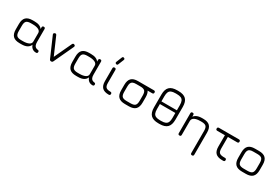

<svg xmlns="http://www.w3.org/2000/svg" viewBox="97 -2023 5124 3517"><g transform="rotate(30 2659.0 -264.0)"><path d="M80 -185.5V-298.5Q80 -394.5 125 -439.2Q170 -484 265.5 -484H303.5Q367 -484 407.8 -467Q448.5 -450 470 -418V-452.5Q470 -484 501.5 -484Q533 -484 533 -452.5V-181.5Q533 -136.5 544 -111.5Q555 -86.5 573.2 -76Q591.5 -65.5 612.5 -63Q629 -61.5 636.8 -54.5Q644.5 -47.5 644.5 -31.5Q644.5 0 612.5 0Q577.5 0 552.2 -12.8Q527 -25.5 510.8 -47Q494.5 -68.5 486 -94.5Q469 -49.5 424.5 -24.8Q380 0 303.5 0H265.5Q170 0 125 -45Q80 -90 80 -185.5ZM143 -185.5Q143 -116.5 169.8 -89.8Q196.5 -63 265.5 -63H303.5Q377.5 -63 423.8 -85.2Q470 -107.5 470 -152.5V-331.5Q470 -377 423.8 -399Q377.5 -421 303.5 -421H265.5Q196.5 -421 169.8 -394.5Q143 -368 143 -298.5Z M970 -23.5Q964.5 -10.5 955.2 -5.2Q946 0 932.5 0Q907.5 0 897 -24.5L716.5 -439.5Q704 -469.5 733.5 -480.5Q762 -493.5 774.5 -464L951 -58.5H916.5L1106 -465Q1112.5 -478.5 1123.5 -482.8Q1134.5 -487 1148 -480.5Q1176.5 -467.5 1163.5 -438.5Z M1275 -185.5V-298.5Q1275 -394.5 1320 -439.2Q1365 -484 1460.5 -484H1498.5Q1562 -484 1602.8 -467Q1643.5 -450 1665 -418V-452.5Q1665 -484 1696.5 -484Q1728 -484 1728 -452.5V-181.5Q1728 -136.5 1739 -111.5Q1750 -86.5 1768.2 -76Q1786.5 -65.5 1807.5 -63Q1824 -61.5 1831.8 -54.5Q1839.5 -47.5 1839.5 -31.5Q1839.5 0 1807.5 0Q1772.5 0 1747.2 -12.8Q1722 -25.5 1705.8 -47Q1689.5 -68.5 1681 -94.5Q1664 -49.5 1619.5 -24.8Q1575 0 1498.5 0H1460.5Q1365 0 1320 -45Q1275 -90 1275 -185.5ZM1338 -185.5Q1338 -116.5 1364.8 -89.8Q1391.5 -63 1460.5 -63H1498.5Q1572.5 -63 1618.8 -85.2Q1665 -107.5 1665 -152.5V-331.5Q1665 -377 1618.8 -399Q1572.5 -421 1498.5 -421H1460.5Q1391.5 -421 1364.8 -394.5Q1338 -368 1338 -298.5Z M1988.5 -554Q1962.5 -565 1973 -591.5L2020.5 -709Q2031 -736 2058 -724.5Q2084 -714.5 2073.5 -687.5L2026 -570Q2016 -543 1988.5 -554ZM2151 0Q2056.5 0 2012.5 -44Q1968.5 -88 1968.5 -181.5V-452.5Q1968.5 -484 2000 -484Q2031.5 -484 2031.5 -452.5V-181.5Q2031.5 -114 2057.5 -88.5Q2083.5 -63 2151 -63Q2167.5 -63 2175.2 -55.2Q2183 -47.5 2183 -31.5Q2183 0 2151 0Z M2518 -421Q2486.5 -421 2486.5 -452.5Q2486.5 -484 2518 -484H2829Q2860.5 -484 2860.5 -452.5Q2860.5 -421 2829 -421ZM2495 0Q2399.5 0 2354.5 -45Q2309.5 -90 2309.5 -184.5V-298.5Q2309.5 -395 2354.5 -439.8Q2399.5 -484.5 2495 -484H2577Q2673 -484 2717.8 -439.2Q2762.5 -394.5 2762.5 -298.5V-185.5Q2762.5 -90 2717.8 -45Q2673 0 2577 0ZM2372.5 -184.5Q2372.5 -116 2399.2 -89.5Q2426 -63 2495 -63H2577Q2646.5 -63 2673 -89.8Q2699.5 -116.5 2699.5 -185.5V-298.5Q2699.5 -368 2673 -394.5Q2646.5 -421 2577 -421H2495Q2449 -421.5 2422.2 -410.2Q2395.5 -399 2384 -372.2Q2372.5 -345.5 2372.5 -298.5Z M3200.5 -0.5Q3090 -0.5 3038.5 -52Q2987 -103.5 2987 -214V-484.5Q2987 -595.5 3038.8 -646.2Q3090.5 -697 3200.5 -697H3226.5Q3337.5 -697 3388.8 -645.8Q3440 -594.5 3440 -483.5V-214Q3440 -103.5 3388.8 -52Q3337.5 -0.5 3226.5 -0.5ZM3200.5 -63.5H3226.5Q3283 -63.5 3315.8 -78Q3348.5 -92.5 3362.8 -125.2Q3377 -158 3377 -214V-483.5Q3377 -540 3362.8 -572.8Q3348.5 -605.5 3315.8 -619.8Q3283 -634 3226.5 -634H3200.5Q3144.5 -634 3111.8 -620.2Q3079 -606.5 3064.5 -573.8Q3050 -541 3050 -484.5V-214Q3050 -158 3064.2 -125.2Q3078.5 -92.5 3111.5 -78Q3144.5 -63.5 3200.5 -63.5ZM3028 -320.5V-376.5H3406.5V-320.5Z M4060 168.5Q4060 200 4028.5 200Q3997 200 3997 168.5V-298.5Q3997 -368 3970.2 -394.5Q3943.5 -421 3874.5 -421H3846.5Q3797.5 -421 3760.5 -411.2Q3723.5 -401.5 3702.5 -381.8Q3681.5 -362 3680 -332Q3680 -302.5 3650.5 -302.5Q3646 -302.5 3646.5 -328.5Q3656 -404.5 3707.5 -444.2Q3759 -484 3846.5 -484H3874.5Q3970.5 -484 4015.2 -439.2Q4060 -394.5 4060 -298.5ZM3680 -31.5Q3680 0 3648.5 0Q3617 0 3617 -31.5V-452.5Q3617 -484 3648.5 -484Q3680 -484 3680 -452.5Z M4574.5 0Q4566 0 4560.2 0Q4554.5 0 4545 0Q4453 -1.5 4410 -45.2Q4367 -89 4367 -181.5V-452.5H4430V-181.5Q4430 -115 4455 -89.5Q4480 -64 4545.5 -63Q4552 -63 4558.8 -63Q4565.5 -63 4574.5 -63Q4591 -63 4598.8 -55.2Q4606.5 -47.5 4606.5 -31.5Q4606.5 0 4574.5 0ZM4206 -421Q4174.5 -421 4174.5 -452.5Q4174.5 -484 4206 -484H4627Q4658.5 -484 4658.5 -452.5Q4658.5 -421 4627 -421Z M4970.5 0Q4875 0 4830 -45Q4785 -90 4785 -184.5V-298.5Q4785 -395 4830 -439.8Q4875 -484.5 4970.5 -484H5052.5Q5148.5 -484 5193.2 -439.2Q5238 -394.5 5238 -298.5V-185.5Q5238 -90 5193.2 -45Q5148.5 0 5052.5 0ZM4848 -184.5Q4848 -116 4874.8 -89.5Q4901.5 -63 4970.5 -63H5052.5Q5122 -63 5148.5 -89.8Q5175 -116.5 5175 -185.5V-298.5Q5175 -368 5148.5 -394.5Q5122 -421 5052.5 -421H4970.5Q4924.5 -421.5 4897.8 -410.2Q4871 -399 4859.5 -372.2Q4848 -345.5 4848 -298.5Z"/></g></svg>

Font: Jura Light Medium
Style: Regular
Weight: 500
Version: Version 5.106